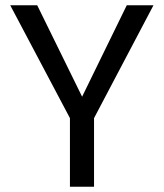

<svg xmlns="http://www.w3.org/2000/svg" viewBox="-20 -713 625 733"><path d="M19 -693H122L314 -302H273L464 -693H566L339 -262V0H247V-262Z"/></svg>

Font: Parkinsans
Style: Regular
Weight: 400
Designer: Red Stone, Indian Type Foundry
Foundry: Indian Type Foundry
Version: Version 1.000